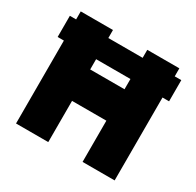

<svg xmlns="http://www.w3.org/2000/svg" viewBox="-151 -868 1058 1037"><g transform="rotate(30 377.5 -349.5)"><path d="M69 -517H30V-649H69V-699H270V-649H484V-699H684V-649H725V-517H684V0H484V-257H270V0H69ZM484 -453V-517H270V-453Z"/></g></svg>

Font: Readiness ExtraBold
Style: Regular
Weight: 800
Designer: Katatrad Team
Foundry: CadsonDemak
Version: Version 1.00;January 16, 2020;FontCreator 12.0.0.2550 64-bit